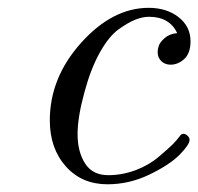

<svg xmlns="http://www.w3.org/2000/svg" viewBox="-20 -462 509 493"><path d="M107.9 -152.8Q107.9 -262.7 188.5 -352.3Q269 -441.9 361.8 -441.9Q407.7 -441.9 438.5 -418Q469.2 -394 469.2 -356Q469.2 -325.2 453.1 -310.5Q437 -295.9 418 -295.9Q403.8 -295.9 394.3 -304.9Q384.8 -314 384.8 -328.1Q384.8 -335.9 387.9 -345Q391.1 -354 403.1 -364.5Q415 -375 435.1 -377Q415 -418.9 362.8 -418.9Q346.7 -418.9 328.4 -411.9Q310.1 -404.8 284.9 -387Q259.8 -369.1 236.3 -327.1Q212.9 -285.2 196.8 -225.1Q179.2 -161.1 179.2 -117.7Q179.2 -72.3 198.5 -42.2Q217.8 -12.2 257.8 -12.2Q293.9 -12.2 328.4 -25.1Q362.8 -38.1 388.4 -60.1Q414.1 -82 424.1 -92Q434.1 -102.1 443.8 -115.2L444.8 -116.2Q451.7 -121.1 459.2 -115.5Q466.8 -109.9 466.8 -103Q466.8 -90.8 441.4 -64.9Q416 -39.1 364 -13.9Q312 11.2 255.9 11.2Q189.9 11.2 148.9 -34.9Q107.9 -81.1 107.9 -152.8Z"/></svg>

Font: CMU Classical Serif
Style: Italic
Weight: 500
Italic angle: -14.04°
Version: Version 0.7.0